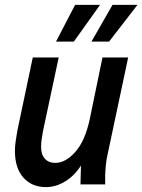

<svg xmlns="http://www.w3.org/2000/svg" viewBox="-20 -754 582 785"><path d="M41 -137Q41 -154 44 -176.5Q47 -199 51 -220L114 -519H220L156 -219Q153 -203 150.5 -186Q148 -169 148 -154Q148 -122 163.5 -105Q179 -88 206 -88Q248 -88 288 -133Q328 -178 347 -267L399 -519H504L420 -123Q415 -101 413 -81Q411 -61 410 -38V0H309L311 -77Q284 -35 246 -12Q208 11 168 11Q110 11 75.5 -28Q41 -67 41 -137ZM209 -584 287 -734H389L282 -584ZM354 -584 440 -734H542L426 -584Z"/></svg>

Font: Radio Canada Condensed Medium
Style: Italic
Weight: 500
Width: 3
Italic angle: -12°
Designer: Charles Daoud, Etienne Aubert Bonn, Alexandre Saumier Demers, Jacques Le Bailly
Foundry: Radio-Canada
Version: Version 2.104; ttfautohint (v1.8.4.7-5d5b);gftools[0.9.28.de